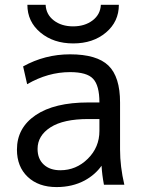

<svg xmlns="http://www.w3.org/2000/svg" viewBox="-20 -759 588 791"><path d="M134.8 -145.5Q134.8 -104.5 160.2 -81.1Q185.5 -57.6 228.5 -57.6Q293.9 -57.6 341.8 -105Q389.6 -152.3 389.6 -219.7V-268.6H343.8Q241.2 -268.6 188 -234.4Q134.8 -200.2 134.8 -145.5ZM268.6 -535.2Q378.9 -535.2 426.8 -488.8Q474.6 -442.4 474.6 -336.9V-142.6Q474.6 -73.2 492.2 2H408.2Q400.4 -39.1 398.4 -76.2Q372.1 -39.1 329.1 -15.6Q278.3 11.7 212.9 11.7Q138.7 11.7 94.2 -30.3Q49.8 -72.3 49.8 -142.6Q49.8 -232.4 127 -284.7Q204.1 -336.9 343.8 -336.9H389.6Q389.6 -407.2 363.3 -434.6Q337.9 -461.9 268.6 -461.9Q177.7 -461.9 91.8 -412.1L75.2 -485.4Q165 -535.2 268.6 -535.2ZM92.8 -739.3H168Q169.9 -699.2 201.7 -674.8Q233.4 -650.4 281.2 -650.4Q329.1 -650.4 361.3 -674.8Q393.6 -699.2 395.5 -739.3H469.7Q469.7 -669.9 416.5 -625Q363.3 -580.1 281.7 -580.1Q200.2 -580.1 146.5 -625Q92.8 -669.9 92.8 -739.3Z"/></svg>

Font: Gen Shin Gothic Regular
Style: Regular
Weight: 400
Designer: [Source Han Sans]
Ryoko NISHIZUKA  (kana & ideographs); Paul D. Hunt (Latin, Greek & Cyrillic); Wenlong ZHANG  (bopomofo
Version: Version 1.002.20150607